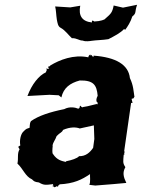

<svg xmlns="http://www.w3.org/2000/svg" viewBox="-20 -771 594 804"><path d="M498 -123C506 -127 498 -123 500 -133L502 -128L501 -138H500L529 -340H535L531 -357C538 -360 543 -358 540 -365C540 -363 533 -358 543 -365C539 -389 539 -413 524 -444C518 -500 466 -531 372 -538C369 -528 373 -528 372 -531C368 -532 364 -543 359 -541C364 -532 352 -544 360 -544C355 -541 350 -538 350 -531C288 -544 229 -520 191 -497C186 -490 186 -495 181 -491C185 -489 177 -493 186 -484C171 -480 171 -488 174 -480C181 -485 173 -473 172 -468C143 -455 113 -418 95 -369L187 -374L226 -372L237 -363C246 -403 273 -423 314 -434C371 -435 385 -416 389 -370C382 -357 382 -346 387 -343C394 -337 385 -333 390 -342C386 -327 384 -332 387 -336L346 -326L329 -323C321 -318 319 -329 316 -328C312 -328 317 -317 307 -316C296 -321 271 -326 249 -314C189 -302 141 -286 110 -264C106 -259 105 -253 104 -236C92 -231 92 -235 76 -218C67 -208 61 -184 65 -162C53 -155 56 -157 62 -146C51 -128 58 -109 53 -86C77 -64 86 -32 114 -20C122 -12 125 -9 143 -7C163 5 171 4 202 0C205 14 201 12 199 5C211 16 205 15 219 8C221 16 226 5 223 8C222 5 232 4 228 1C290 -2 323 -19 357 -42C356 -35 360 -8 354 3L379 6L454 0L509 -5C497 -30 492 -48 505 -71C493 -89 496 -95 498 -123ZM201 -163 199 -159C203 -178 211 -183 217 -201C232 -217 239 -215 244 -227C274 -240 299 -239 314 -233L373 -246L375 -189L370 -152C357 -133 339 -116 311 -117C304 -108 279 -100 258 -96C257 -95 255 -94 255 -93C239 -97 219 -100 202 -126C198 -129 199 -144 201 -163ZM375 -681C366 -688 364 -684 365 -677C323 -681 308 -706 316 -747L274 -740L211 -744C215 -728 215 -708 218 -689C221 -675 222 -660 235 -654C253 -644 266 -625 281 -611C302 -612 310 -601 327 -601C337 -596 357 -599 363 -600C382 -603 410 -603 434 -607C459 -620 485 -633 500 -650C505 -642 501 -649 504 -646C514 -659 527 -679 534 -702C553 -717 543 -720 554 -751L495 -739L456 -748C450 -718 445 -714 420 -692C419 -689 401 -682 375 -681Z"/></svg>

Font: Asimov Print
Style: DIt
Weight: 250
Width: 0
Designer: Google
Version: Version 2.000980: 2014